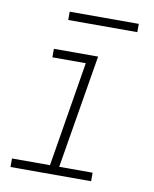

<svg xmlns="http://www.w3.org/2000/svg" viewBox="-80 -759 660 821"><g transform="rotate(10 250.0 -349.0)"><path d="M22 0V-37H187L262 -493H117V-530H309L227 -37H372V0ZM156 -662V-698H456V-662Z"/></g></svg>

Font: Iosevka Slab XLtObl
Style: Regular
Weight: 200
Italic angle: -9°
Monospace: yes
Designer: Belleve Invis
Foundry: Belleve Invis
Version: Version 11.1.1; ttfautohint (v1.8.3)